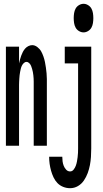

<svg xmlns="http://www.w3.org/2000/svg" viewBox="-20 -765 540 1008"><path d="M11 0V-520H80V-432Q82 -442 85 -452.5Q88 -463 91.5 -473Q95 -483 100 -492.5Q105 -502 112 -510Q119 -518 129 -523Q139 -528 149 -528Q163 -528 176 -518Q189 -508 196 -495.5Q203 -483 208 -468.5Q213 -454 216 -439.5Q219 -425 221 -410Q223 -395 224.5 -380Q226 -365 226 -350Q226 -335 226 -320V0H157V-320Q157 -328 157 -336.5Q157 -345 156.5 -353.5Q156 -362 155 -370.5Q154 -379 152.5 -387Q151 -395 148.5 -403.5Q146 -412 143 -419.5Q140 -427 133.5 -433.5Q127 -440 119 -440Q111 -440 104.5 -433.5Q98 -427 94.5 -419.5Q91 -412 89 -403.5Q87 -395 85.5 -387Q84 -379 83 -370.5Q82 -362 81.5 -353.5Q81 -345 80.5 -336.5Q80 -328 80 -320V0ZM419 -595Q406 -595 394.5 -602Q383 -609 377 -620Q371 -631 369 -644Q367 -657 367 -670Q367 -683 369 -696Q371 -709 377 -720Q383 -731 394.5 -738Q406 -745 419 -745Q431 -745 442.5 -738Q454 -731 460 -720Q466 -709 468 -696Q470 -683 470 -670Q470 -657 468 -644Q466 -631 460 -620Q454 -609 442.5 -602Q431 -595 419 -595ZM348 223Q329 223 311.5 216Q294 209 281.5 196Q269 183 261 166Q253 149 248 131Q243 113 240.5 95Q238 77 238 58H307Q307 70 308.5 82Q310 94 314.5 105.5Q319 117 327.5 126Q336 135 348 135Q359 135 366.5 125.5Q374 116 378 105Q382 94 384 83Q386 72 387.5 60.5Q389 49 389.5 37.5Q390 26 390 15V-432H320V-520H459V15Q459 37 457.5 59Q456 81 452 102Q448 123 440.5 143.5Q433 164 420.5 182.5Q408 201 389 212Q370 223 348 223Z"/></svg>

Font: Iosevka Term Curly Semibold
Style: Regular
Weight: 600
Designer: Belleve Invis
Foundry: Belleve Invis
Version: Version 32.3.0